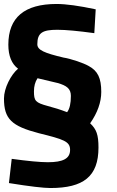

<svg xmlns="http://www.w3.org/2000/svg" viewBox="-20 -892 590 967"><path d="M234 55C400 55 476 -3 476 -149C476 -213 466 -241 434 -271C471 -324 490 -377 490 -429C490 -498 473 -535 426 -560C400 -575 334 -597 300 -602C203 -625 168 -640 168 -669C168 -727 194 -742 269 -742C312 -742 374 -736 455 -725L462 -845C378 -863 312 -872 265 -872C103 -872 22 -804 22 -667C22 -610 39 -570 71 -546C35 -516 0 -448 0 -396C0 -293 38 -257 176 -221C301 -190 333 -180 333 -137C333 -93 297 -75 221 -75C181 -75 120 -81 39 -92L25 30C130 47 200 55 234 55ZM151 -432C151 -458 157 -480 169 -498L270 -474C316 -461 337 -445 337 -409C337 -371 331 -344 318 -327C284 -340 252 -350 221 -358C158 -375 151 -384 151 -432Z"/></svg>

Font: All Genders v4
Style: Bold
Weight: 700
Designer: Rassam Alawdi
Foundry: Rassam Art
Version: Version 3.100;FEAKit 1.0